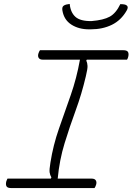

<svg xmlns="http://www.w3.org/2000/svg" viewBox="-20 -955 673 975"><path d="M460 0H37Q18 0 13 -9Q8 -18 12 -34Q13 -38 15 -41.5Q17 -45 18 -48H238L241 -54Q234 -66 232 -79.5Q230 -93 236 -129Q250 -218 279.5 -302Q309 -386 339 -471.5Q369 -557 386 -652H198Q182 -652 176.5 -661Q171 -670 175 -683Q178 -693 183 -700H606Q625 -700 630 -691Q635 -682 631 -666Q630 -662 628.5 -658.5Q627 -655 625 -652H421L418 -647Q424 -635 424.5 -620Q425 -605 416 -568Q395 -478 364.5 -395Q334 -312 308 -227.5Q282 -143 273 -48H445Q461 -48 466.5 -39Q472 -30 468 -17Q465 -7 460 0ZM591 -934Q602 -934 611 -932.5Q620 -931 625 -926Q633 -918 623 -901Q595 -852 548 -829Q501 -806 440 -806H432Q380 -806 342.5 -830Q305 -854 297 -901Q294 -918 302 -925Q308 -930 317 -932Q326 -934 334 -935Q338 -892 363 -869.5Q388 -847 445 -848Q506 -853 537.5 -870.5Q569 -888 591 -934Z"/></svg>

Font: Recursive Mn Csl St Lt
Style: Italic
Weight: 300
Italic angle: -15°
Monospace: yes
Version: Version 1.079;hotconv 1.0.112;makeotfexe 2.5.65598; ttfautoh